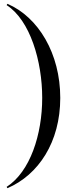

<svg xmlns="http://www.w3.org/2000/svg" viewBox="-20 -820 402 1010"><path d="M15 -793C139 -713 202 -497 202 -305C202 -113 139 83 15 163L19 170C182 100 297 -72 297 -305C297 -538 182 -730 19 -800Z"/></svg>

Font: Bodoni* 24
Style: Regular
Weight: 400
Version: Version 2.3